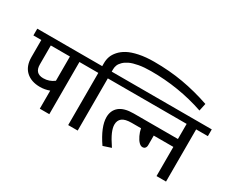

<svg xmlns="http://www.w3.org/2000/svg" viewBox="-149 -1377 2188 1830"><g transform="rotate(30 945.0 -462.5)"><path d="M269.5 -267.4Q335.2 -267.4 386.8 -307.4V-574.3H176.4V-365.5Q176.4 -267.4 269.5 -267.4ZM386.8 0V-198.7Q335.7 -180 283.6 -180Q186 -180 128.9 -233.3Q71.8 -286.7 71.8 -386.2V-574.3H-15.2V-648.6H620.3V-574.3H491.4V0Z M699.2 0V-574.3H590V-648.6H699.2V-682.5Q699.2 -719.4 710.8 -753.3Q722.4 -787.2 752 -820.5Q781.6 -853.9 826.6 -878.2Q871.6 -902.4 944.1 -917.6Q1016.7 -932.8 1108.2 -932.8Q1278.6 -932.8 1427.7 -906.7Q1576.8 -880.7 1731 -828.1L1713.3 -745.7Q1432.8 -841.3 1126.4 -840.2Q1052.1 -840.2 993.9 -829.6Q935.8 -819 900.7 -802.3Q865.5 -785.6 843 -763.4Q820.5 -741.2 812.2 -719.4Q803.8 -697.7 803.8 -674.9V-648.6H932.8V-574.3H803.8V0Z M977.2 -247.7Q977.2 -322.5 1028.6 -365.3Q1079.9 -408 1186 -408H1671.4V-574.3H902.4V-648.6H1905V-574.3H1776V0H1671.4V-321H1455.5V-216.9Q1455.5 -195.7 1445.1 -183.5Q1434.8 -171.4 1415.8 -171.4Q1396.9 -171.4 1376.9 -191.4Q1356.9 -211.3 1339.5 -248Q1322 -284.6 1315.5 -321H1212.8Q1140.5 -321 1109.2 -296Q1077.9 -271 1077.9 -224.5Q1077.9 -190.1 1097.8 -143.1Q1117.8 -96.1 1168.9 -20.2L1081.4 8.6Q977.2 -143.1 977.2 -247.7Z"/></g></svg>

Font: Khula Semibold
Style: Regular
Weight: 600
Designer: Erin McLaughlin, Steve Matteson
Version: Version 1.000;PS 1.0;hotconv 1.0.72;makeotf.lib2.5.5900; ttf